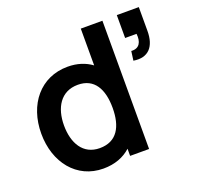

<svg xmlns="http://www.w3.org/2000/svg" viewBox="-128 -860 1042 1013"><g transform="rotate(-20 393.0 -353.5)"><path d="M286.5 15C350.5 15 402 -5 440.5 -40V0H547V-720H425.5V-513.5C389.5 -540 345 -555 291 -555C138 -555 40 -434 40 -270C40 -108 137 15 286.5 15ZM167.5 -270C167.5 -368 212 -447 309 -447C401 -447 440.5 -375.5 440.5 -270C440.5 -165.5 402 -93 305 -93C211 -93 167.5 -171 167.5 -270ZM628.5 -466C710.5 -452.5 752 -501 752 -588.5V-722H628.5V-593.5H692.5C698 -548 681.5 -514.5 635.5 -518Z"/></g></svg>

Font: Manrope
Style: Bold
Weight: 700
Designer: Mikhail Sharanda
Foundry: Mikhail Sharanda
Version: Version 4.505;FEAKit 1.0